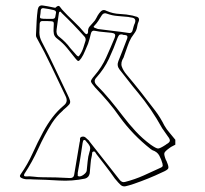

<svg xmlns="http://www.w3.org/2000/svg" viewBox="-20 -586 749 702"><path d="M621 -57Q616 -54 610.5 -51.5Q605 -49 600 -45Q583 -33 581 -26.5Q579 -20 587 0Q589 1 590 6Q598 24 595 30Q592 36 573 44Q548 56 522 66.5Q496 77 470 86Q449 93 439 95Q429 97 421.5 90.5Q414 84 400 67Q384 44 367 22Q350 0 333 -22Q331 -25 328.5 -29Q326 -33 322 -32Q317 -31 317 -26.5Q317 -22 316 -18Q312 -2 311 14.5Q310 31 308 48Q305 63 291 67Q243 77 195.5 74Q148 71 101 70Q91 69 80.5 69.5Q70 70 59 65Q49 60 55 52Q81 15 99 -25Q117 -65 138 -104Q153 -132 171.5 -156.5Q190 -181 214 -201Q230 -214 220 -234Q194 -288 168.5 -342Q143 -396 114 -448Q111 -453 111.5 -458Q112 -463 112 -468Q113 -489 114 -509.5Q115 -530 118 -551Q121 -568 136 -566Q145 -565 154.5 -563Q164 -561 174 -559Q176 -559 179 -558Q182 -557 183 -558Q193 -568 198 -562.5Q203 -557 207 -551Q227 -529 249 -508.5Q271 -488 290 -465Q296 -459 299 -462Q302 -465 302 -469Q301 -481 307 -488.5Q313 -496 320 -503Q328 -511 332.5 -520.5Q337 -530 343 -538Q349 -546 355 -548.5Q361 -551 370 -546Q393 -536 417.5 -535Q442 -534 465 -529Q469 -528 475 -526Q494 -523 486 -505Q484 -501 483 -496Q482 -491 481 -486Q479 -475 472.5 -466Q466 -457 460 -448Q452 -434 446.5 -417.5Q441 -401 435 -385Q434 -383 433.5 -380.5Q433 -378 432 -376Q420 -357 425.5 -342Q431 -327 443 -313Q470 -281 496 -248Q522 -215 547 -182Q557 -169 565.5 -155Q574 -141 581 -127Q589 -113 600 -100.5Q611 -88 621 -75ZM153 -517H173Q181 -518 182 -524Q183 -530 184 -535Q188 -546 177 -549Q168 -551 158.5 -553Q149 -555 139 -556Q131 -557 129 -549Q128 -534 126.5 -527Q125 -520 130 -518.5Q135 -517 153 -517ZM293 -438Q294 -447 289 -452Q249 -497 205 -539Q204 -541 202.5 -542.5Q201 -544 199 -543Q196 -543 196 -540.5Q196 -538 195 -536Q193 -522 191 -507.5Q189 -493 187 -478Q184 -460 197 -451Q221 -432 237 -410Q248 -397 260 -384Q263 -381 265.5 -380Q268 -379 271 -384Q280 -397 284.5 -411Q289 -425 293 -438ZM447 -466Q462 -462 465 -476Q467 -483 468.5 -489Q470 -495 473 -501Q480 -520 460 -522Q457 -523 454.5 -523Q452 -523 450 -524Q430 -526 410 -527.5Q390 -529 371 -536Q359 -541 352 -530Q346 -520 339.5 -510Q333 -500 325 -492Q319 -487 327 -484Q330 -483 332.5 -482Q335 -481 338 -480Q366 -476 393.5 -473Q421 -470 447 -466ZM152 -509H136Q126 -510 125 -499Q124 -483 124 -466.5Q124 -450 133 -433Q158 -386 180.5 -337.5Q203 -289 226 -242Q234 -226 236 -218Q238 -210 233 -204Q228 -198 214 -186Q213 -185 211.5 -184Q210 -183 209 -181Q187 -162 170 -136Q142 -91 120 -42.5Q98 6 69 50Q65 59 74 59Q89 58 104 60Q119 62 134 62Q185 62 236 65Q249 65 251 54Q256 24 261 -5.5Q266 -35 271 -65Q273 -70 272.5 -77Q272 -84 279 -86Q287 -88 292.5 -83.5Q298 -79 303 -74Q305 -73 307 -69Q335 -34 362 1Q389 36 417 71Q426 83 438 79Q473 70 505.5 55.5Q538 41 570 26Q575 23 575 19.5Q575 16 574 12Q570 -3 562.5 -17Q555 -31 537 -37Q535 -38 534 -39Q533 -40 531 -41Q465 -93 418 -158Q398 -187 375 -214Q352 -241 328 -266Q313 -283 312.5 -288.5Q312 -294 326 -310Q352 -340 368 -375.5Q384 -411 399 -447Q403 -458 399.5 -461.5Q396 -465 388 -466Q373 -468 358 -469Q343 -470 329 -473Q315 -477 312 -462Q310 -453 307.5 -444Q305 -435 302 -426Q296 -413 290.5 -399Q285 -385 277 -373Q270 -363 266.5 -363Q263 -363 256 -372Q241 -391 225.5 -410Q210 -429 190 -444Q179 -452 177 -462Q175 -472 176 -484Q178 -503 175 -506Q172 -509 152 -509ZM427 -460Q418 -461 415 -457Q412 -453 410 -448Q396 -409 378.5 -371.5Q361 -334 332 -302Q320 -289 333 -275Q359 -249 383 -220Q407 -191 429 -162Q451 -133 476 -106Q501 -79 531 -57Q551 -43 558 -43Q565 -43 585 -56Q586 -57 587 -57.5Q588 -58 589 -59Q600 -65 601 -71Q602 -77 594 -87Q589 -95 583.5 -102Q578 -109 573 -117Q534 -188 483 -249Q466 -269 450 -290Q434 -311 417 -332Q406 -346 413 -363Q421 -383 429 -403.5Q437 -424 445 -445Q449 -457 437 -458Q429 -458 427 -460ZM264 47Q265 51 264 54Q263 57 268 59Q276 60 286 52.5Q296 45 297 38Q299 21 300.5 3.5Q302 -14 307 -30Q312 -44 308 -52Q304 -60 296 -68Q295 -70 292.5 -72.5Q290 -75 287 -74Q284 -73 283.5 -69.5Q283 -66 282 -63Q280 -48 277.5 -33Q275 -18 273 -4Q271 9 268.5 22Q266 35 264 47Z"/></svg>

Font: Rock 3D
Style: Regular
Weight: 400
Version: Version 1.000